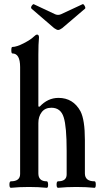

<svg xmlns="http://www.w3.org/2000/svg" viewBox="-20 -892 489 916"><path d="M257 -749Q251 -749 238 -758L130 -851Q127 -855 129 -860Q131 -865 135 -869Q139 -873 141 -872L243 -824Q257 -818 271 -824L374 -872Q378 -874 383.5 -864.5Q389 -855 386 -851L277 -758Q265 -749 257 -749ZM32 4Q25 4 25 -11.5Q25 -27 32 -27Q76 -27 76 -62V-572Q76 -637 39 -637Q34 -637 34 -652.5Q34 -668 39 -668Q59 -668 93 -685.5Q127 -703 141 -717Q151 -727 157 -727Q166 -727 166 -713Q163 -683 163 -631V-384L169 -383Q208 -425 259 -425Q329 -425 364 -361Q385 -320 385 -224V-65Q385 -27 431 -27Q437 -27 437 -11.5Q437 4 431 4Q392 0 344 0Q297 0 257 4Q250 4 250 -11.5Q250 -27 257 -27Q298 -27 298 -60V-173Q298 -288 284 -332Q270 -378 225 -378Q195 -378 179 -357Q163 -336 163 -305V-65Q163 -27 203 -27Q209 -27 209.5 -11.5Q210 4 203 4Q164 0 118 0Q71 0 32 4Z"/></svg>

Font: Junicode Cond Medium
Style: Regular
Weight: 500
Width: 3
Designer: Peter S. Baker
Version: Version 2.201